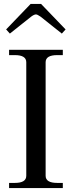

<svg xmlns="http://www.w3.org/2000/svg" viewBox="-20 -952 364 972"><path d="M11 -803 135 -932H188L312 -803L293 -782L185 -868Q169 -879 162 -879Q153 -879 138 -868L30 -782ZM26 -26H55Q113 -26 113 -62V-637Q113 -673 55 -673H26V-700H298V-673H270Q211 -673 211 -637V-62Q211 -26 270 -26H298V0H26Z"/></svg>

Font: TavirajRegular
Style: Regular
Weight: 400
Designer: Katatrad Team
Foundry: CadsonDemak
Version: Version 1.000